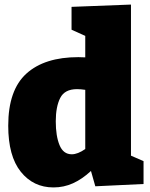

<svg xmlns="http://www.w3.org/2000/svg" viewBox="-20 -805 655 840"><path d="M214 15Q126 15 71 -53.5Q16 -122 16 -255Q16 -411 95.5 -483Q175 -555 323 -555Q338 -555 353 -554V-648L293 -675V-775L553 -785V-124L608 -100V0L397 10L378 -57Q339 -21 299 -3Q259 15 214 15ZM294 -130Q320 -130 353 -153V-412Q333 -415 317 -415Q263 -415 243.5 -376.5Q224 -338 224 -274Q224 -210 240.5 -170Q257 -130 294 -130Z"/></svg>

Font: Bitter Black
Style: Regular
Weight: 900
Designer: Sol Matas, and Bitter project Authors
Foundry: Sol Matas
Version: Version 2.001